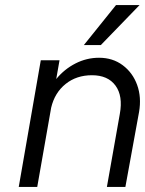

<svg xmlns="http://www.w3.org/2000/svg" viewBox="-20 -738 573 758"><path d="M531 -718 378 -560H311L438 -718ZM141 -500H215L202 -426Q234 -465 278 -487.5Q322 -510 371 -510Q425 -510 464.5 -480.5Q504 -451 521.5 -402.5Q539 -354 529 -296L475 0H402L453 -288Q466 -359 436 -400Q406 -441 343 -441Q282 -441 239 -406.5Q196 -372 182 -313L127 0H54Z"/></svg>

Font: Overused Grotesk
Style: Italic
Weight: 400
Italic angle: -10°
Version: Version 0.003